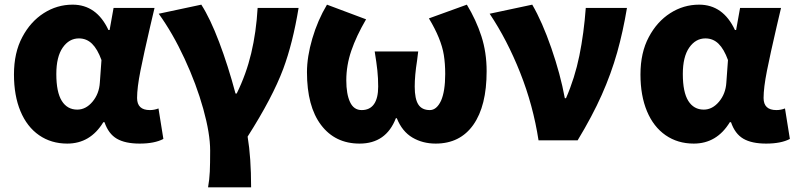

<svg xmlns="http://www.w3.org/2000/svg" viewBox="-20 -603 3417 825"><path d="M40 -283Q40 -377 76 -444Q111 -510 168 -546.5Q225 -583 292 -583Q395 -583 446 -474H451L468 -569H644Q628 -499 625 -488Q598 -372 583.5 -299Q569 -226 569 -182Q569 -130 624 -130Q643 -130 661 -137L682 -6Q644 14 580 14Q518 14 482 -7Q446 -28 429 -78H424Q368 14 269 14Q200 14 148 -22Q96 -58 68 -125Q40 -192 40 -283ZM409 -248 416 -345Q399 -392 375.5 -415Q352 -438 319 -438Q277 -438 249.5 -398.5Q222 -359 222 -285Q222 -207 245.5 -169.5Q269 -132 312 -132Q349 -132 377.5 -166Q406 -200 409 -248Z M883 44Q883 -29 853.5 -135Q824 -241 773 -351Q722 -461 662 -544L845 -583Q883 -524 921.5 -422.5Q960 -321 992 -201H997Q1038 -284 1059.5 -374.5Q1081 -465 1087 -569H1263Q1238 -417 1197 -307Q1151 -184 1044 -16Q1059 74 1059 202H874Q880 168 881.5 134.5Q883 101 883 44Z M1299 -293Q1299 -359 1322 -437.5Q1345 -516 1385 -583L1553 -520Q1511 -448 1489.5 -385Q1468 -322 1468 -258Q1468 -199 1484 -164.5Q1500 -130 1534 -130Q1569 -130 1587 -155.5Q1605 -181 1605 -231Q1605 -267 1601.5 -300Q1598 -333 1590 -382H1777L1772 -342Q1762 -279 1762 -231Q1762 -178 1777.5 -154Q1793 -130 1827 -130Q1856 -130 1875 -170Q1893 -211 1893 -285Q1893 -330 1887 -367Q1876 -436 1823 -524L1986 -583Q2026 -517 2048.5 -447.5Q2071 -378 2071 -297Q2071 -148 2014 -67Q1957 14 1852 14Q1796 14 1752 -12Q1708 -38 1685 -95H1681Q1639 14 1525 14Q1420 14 1359.5 -66Q1299 -146 1299 -293Z M2084 -544 2267 -583Q2310 -509 2349 -396.5Q2388 -284 2407 -181H2412Q2450 -268 2469.5 -364Q2489 -460 2497 -569H2674Q2657 -467 2632 -378Q2606 -286 2565.5 -195Q2525 -104 2462 0H2294Q2271 -150 2215 -291Q2159 -432 2084 -544Z M2732 -283Q2732 -377 2768 -444Q2803 -510 2860 -546.5Q2917 -583 2984 -583Q3087 -583 3138 -474H3143L3160 -569H3336Q3320 -499 3317 -488Q3290 -372 3275.5 -299Q3261 -226 3261 -182Q3261 -130 3316 -130Q3335 -130 3353 -137L3374 -6Q3336 14 3272 14Q3210 14 3174 -7Q3138 -28 3121 -78H3116Q3060 14 2961 14Q2892 14 2840 -22Q2788 -58 2760 -125Q2732 -192 2732 -283ZM3101 -248 3108 -345Q3091 -392 3067.5 -415Q3044 -438 3011 -438Q2969 -438 2941.5 -398.5Q2914 -359 2914 -285Q2914 -207 2937.5 -169.5Q2961 -132 3004 -132Q3041 -132 3069.5 -166Q3098 -200 3101 -248Z"/></svg>

Font: Merged Yaku Han JP Black
Style: Regular
Weight: 900
Designer: Ryoko NISHIZUKA 西塚涼子 (kana, bopomofo & ideographs); Paul D. Hunt (Latin, Greek & Cyrillic); Sandoll Communications 산돌커뮤니
Foundry: Adobe
Version: Version 2.004